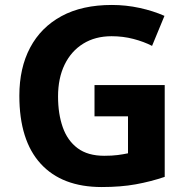

<svg xmlns="http://www.w3.org/2000/svg" viewBox="-20 -744 764 774"><path d="M361 -401H644V-31Q588 -12 527.5 -1Q467 10 390 10Q230 10 144 -84Q58 -178 58 -358Q58 -470 101.5 -552Q145 -634 228 -679Q311 -724 431 -724Q488 -724 543 -712Q598 -700 643 -680L593 -559Q560 -576 518 -587Q476 -598 430 -598Q364 -598 315.5 -568Q267 -538 240.5 -483.5Q214 -429 214 -355Q214 -285 233 -231Q252 -177 293 -146.5Q334 -116 400 -116Q432 -116 454.5 -119Q477 -122 496 -126V-275H361Z"/></svg>

Font: RS Noto Sans
Style: Bold
Weight: 700
Designer: Monotype Design Team
Foundry: Monotype Imaging Inc.
Version: Version 3.10